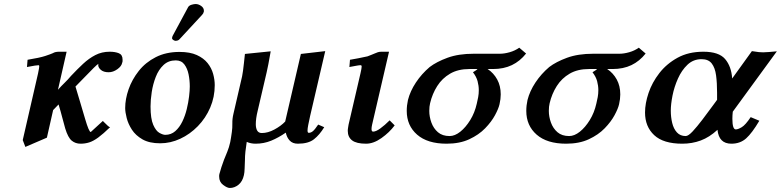

<svg xmlns="http://www.w3.org/2000/svg" viewBox="-20 -702 3880 954"><path d="M587 -390Q584 -373 563 -358Q542 -343 520 -343Q495 -343 481.5 -354.5Q468 -366 468 -379Q468 -383 469 -385Q462 -381 445 -364Q428 -347 397 -315L355 -272Q367 -232 379 -192Q391 -152 403 -111Q422 -46 431 -46Q431 -46 491 -101Q491 -101 498.5 -93.5Q506 -86 514.5 -78Q523 -70 527 -70Q493 -37 468.5 -19Q444 -1 423.5 5.5Q403 12 380 12Q355 12 336.5 -3Q318 -18 304 -64Q294 -99 288 -123Q282 -147 271 -183L244 -155L213 -18L106 28L93 -6L169 -337Q175 -366 175 -372Q175 -378 172 -378Q165 -378 153 -376Q141 -374 114 -369L117 -405Q178 -415 205 -424Q232 -433 243 -438Q254 -445 274 -445H311L268 -256Q285 -275 301 -290.5Q317 -306 333 -325Q364 -358 393 -385Q422 -412 454 -428.5Q486 -445 525 -445Q552 -445 570.5 -437.5Q589 -430 589 -406Q589 -402 589 -398.5Q589 -395 587 -390Z M602 -165Q602 -210 619 -258.5Q636 -307 669.5 -349.5Q703 -392 754 -418Q805 -444 872 -444Q924 -444 958 -428.5Q992 -413 1011.5 -388.5Q1031 -364 1039 -335Q1047 -306 1047 -279Q1047 -220 1024.5 -167.5Q1002 -115 963 -75Q924 -35 875.5 -12.5Q827 10 776 10Q722 10 688 -9.5Q654 -29 635.5 -57.5Q617 -86 609.5 -115.5Q602 -145 602 -165ZM728 -173Q728 -112 741.5 -81.5Q755 -51 772.5 -41.5Q790 -32 801 -32Q830 -32 851 -50.5Q872 -69 886 -98Q900 -127 908 -160Q916 -193 919.5 -223Q923 -253 923 -272Q923 -303 917 -332.5Q911 -362 896 -382Q881 -402 853 -402Q817 -402 792.5 -379Q768 -356 754 -320Q740 -284 734 -245Q728 -206 728 -173ZM952 -682Q966 -682 979.5 -672.5Q993 -663 993 -649V-645Q991 -635 984 -628L871 -506Q867 -502 861.5 -500.5Q856 -499 853 -499Q848 -499 841.5 -503Q835 -507 835 -512Q835 -518 838 -524L915 -667Q920 -675 932 -678.5Q944 -682 952 -682Z M1122 232Q1109 232 1089 217Q1069 202 1069 176Q1069 173 1069 169.5Q1069 166 1070 163Q1074 147 1080 129Q1086 111 1093 92Q1101 72 1109.5 51.5Q1118 31 1124 4Q1126 -7 1128 -19Q1130 -31 1132 -46Q1135 -66 1134.5 -89Q1134 -112 1140 -137L1183 -323Q1185 -332 1187.5 -350.5Q1190 -369 1192 -388Q1194 -407 1195.5 -420.5Q1197 -434 1197 -434L1325 -447Q1325 -447 1321.5 -427.5Q1318 -408 1313.5 -383.5Q1309 -359 1305 -343L1260 -150Q1251 -113 1251 -85Q1251 -65 1258 -53Q1265 -41 1281 -41Q1311 -41 1343.5 -58.5Q1376 -76 1397 -98L1475 -434L1596 -448L1521 -126Q1515 -99 1511.5 -81Q1508 -63 1508 -54Q1508 -42 1514 -42Q1525 -42 1535 -50.5Q1545 -59 1561 -83L1591 -70Q1568 -32 1540 -10Q1512 12 1460 12Q1434 12 1419.5 -3.5Q1405 -19 1400 -43Q1364 -18 1327.5 -3Q1291 12 1250 12Q1226 12 1206 3Q1202 27 1199.5 50.5Q1197 74 1197 96Q1196 115 1195.5 135Q1195 155 1192 168Q1185 200 1165 216Q1145 232 1122 232Z M1913 -445 1829 -83Q1826 -70 1826 -61Q1826 -48 1834 -48Q1848 -48 1870 -64Q1892 -80 1916 -104L1941 -79Q1915 -44 1875.5 -16Q1836 12 1799 12Q1751 12 1729.5 -4.5Q1708 -21 1708 -52Q1708 -60 1709.5 -67.5Q1711 -75 1712 -83L1771 -337Q1777 -363 1777 -371Q1777 -378 1772 -378Q1765 -378 1754 -376Q1743 -374 1716 -369L1719 -405Q1733 -407 1760.5 -412.5Q1788 -418 1806 -422Q1814 -425 1824 -429Q1834 -433 1841 -436Q1850 -440 1857.5 -442.5Q1865 -445 1876 -445Z M2115 -369Q2149 -395 2203.5 -415Q2258 -435 2334 -435H2464Q2486 -435 2512.5 -442.5Q2539 -450 2560 -465L2594 -436Q2564 -398 2523.5 -378.5Q2483 -359 2429 -359H2403Q2433 -339 2450.5 -307Q2468 -275 2468 -233Q2468 -210 2462 -184Q2457 -162 2439.5 -129.5Q2422 -97 2390.5 -64.5Q2359 -32 2311.5 -10Q2264 12 2199 12Q2104 12 2052.5 -33Q2001 -78 2001 -151Q2001 -178 2007 -205Q2018 -249 2046.5 -292Q2075 -335 2115 -369ZM2214 -26Q2240 -26 2267 -47.5Q2294 -69 2316.5 -105.5Q2339 -142 2349 -187Q2353 -203 2356 -219.5Q2359 -236 2359 -254Q2359 -276 2353 -298.5Q2347 -321 2330 -343Q2337 -347 2345 -352.5Q2353 -358 2352 -359H2312Q2256 -359 2216.5 -336Q2177 -313 2152.5 -274.5Q2128 -236 2117 -189Q2115 -181 2114 -171.5Q2113 -162 2113 -151Q2113 -122 2123.5 -93Q2134 -64 2156 -45Q2178 -26 2214 -26Z M2709 -369Q2743 -395 2797.5 -415Q2852 -435 2928 -435H3058Q3080 -435 3106.5 -442.5Q3133 -450 3154 -465L3188 -436Q3158 -398 3117.5 -378.5Q3077 -359 3023 -359H2997Q3027 -339 3044.5 -307Q3062 -275 3062 -233Q3062 -210 3056 -184Q3051 -162 3033.5 -129.5Q3016 -97 2984.5 -64.5Q2953 -32 2905.5 -10Q2858 12 2793 12Q2698 12 2646.5 -33Q2595 -78 2595 -151Q2595 -178 2601 -205Q2612 -249 2640.5 -292Q2669 -335 2709 -369ZM2808 -26Q2834 -26 2861 -47.5Q2888 -69 2910.5 -105.5Q2933 -142 2943 -187Q2947 -203 2950 -219.5Q2953 -236 2953 -254Q2953 -276 2947 -298.5Q2941 -321 2924 -343Q2931 -347 2939 -352.5Q2947 -358 2946 -359H2906Q2850 -359 2810.5 -336Q2771 -313 2746.5 -274.5Q2722 -236 2711 -189Q2709 -181 2708 -171.5Q2707 -162 2707 -151Q2707 -122 2717.5 -93Q2728 -64 2750 -45Q2772 -26 2808 -26Z M3475 -445Q3552 -445 3583 -408.5Q3614 -372 3618 -312L3716 -448Q3739 -444 3751 -443Q3763 -442 3772 -442Q3783 -442 3800.5 -443.5Q3818 -445 3840 -447L3621 -147Q3620 -138 3619.5 -129Q3619 -120 3619 -112Q3619 -59 3636 -59Q3647 -59 3665.5 -70Q3684 -81 3710 -120L3753 -102Q3717 -41 3687.5 -14.5Q3658 12 3614 12Q3552 12 3545 -57Q3505 -20 3462 -4Q3419 12 3370 12Q3276 12 3230.5 -30.5Q3185 -73 3185 -143Q3185 -188 3202.5 -240Q3220 -292 3256 -338.5Q3292 -385 3346.5 -415Q3401 -445 3475 -445ZM3543 -206V-241Q3543 -290 3538 -327.5Q3533 -365 3516.5 -386.5Q3500 -408 3466 -408Q3425 -408 3396 -380.5Q3367 -353 3348.5 -311.5Q3330 -270 3321.5 -227Q3313 -184 3313 -152Q3313 -120 3320 -91Q3327 -62 3343.5 -44Q3360 -26 3387 -26Q3400 -26 3421.5 -49Q3443 -72 3470 -107.5Q3497 -143 3524 -180Z"/></svg>

Font: Libertinus Serif SemiBold
Style: Italic
Weight: 600
Italic angle: -11.5°
Designer: Philipp H. Poll, Khaled Hosny
Foundry: Caleb Maclennan
Version: Version 7.051;RELEASE